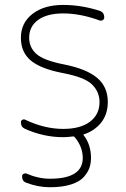

<svg xmlns="http://www.w3.org/2000/svg" viewBox="-20 -578 522 794"><path d="M66.4 -421.9Q66.4 -483.4 114.3 -520.5Q162.1 -557.6 241.2 -557.6Q316.4 -557.6 392.6 -533.2Q411.1 -526.4 411.1 -505.9Q411.1 -499 405.3 -495.1Q399.4 -491.2 392.6 -493.2Q312.5 -522.5 241.2 -522.5Q174.8 -522.5 137.7 -495.6Q100.6 -468.8 100.6 -421.9Q100.6 -381.8 130.4 -355Q160.2 -328.1 245.1 -311.5Q337.9 -293 381.8 -255.9Q425.8 -218.8 425.8 -156.2Q425.8 -104.5 396.5 -68.4Q367.2 -35.2 327.1 -22.5Q323.2 -21.5 326.2 -18.6Q356.4 20.5 356.4 76.2Q356.4 94.7 350.6 113.8Q344.7 132.8 327.6 152.8Q310.5 172.9 274.4 184.6Q238.3 196.3 186.5 196.3Q137.7 196.3 88.9 177.7Q71.3 171.9 71.3 151.4Q71.3 144.5 77.1 141.1Q83 137.7 88.9 139.6Q138.7 161.1 186.5 161.1Q321.3 161.1 322.3 76.2Q322.3 28.3 288.1 -11.7Q285.2 -14.6 281.2 -13.7Q257.8 -10.7 241.2 -10.7Q161.1 -10.7 84 -44.9Q66.4 -52.7 66.4 -72.3Q66.4 -79.1 72.3 -82.5Q78.1 -85.9 84 -83Q164.1 -44.9 241.2 -44.9Q312.5 -44.9 352.1 -74.7Q391.6 -104.5 391.6 -156.2Q391.6 -197.3 361.3 -228Q331.1 -258.8 237.3 -276.4Q147.5 -293.9 106.9 -328.1Q66.4 -362.3 66.4 -421.9Z"/></svg>

Font: Gen Jyuu Gothic ExtraLight
Style: Regular
Weight: 100
Designer: [Source Han Sans]
Ryoko NISHIZUKA  (kana & ideographs); Paul D. Hunt (Latin, Greek & Cyrillic); Wenlong ZHANG  (bopomofo
Version: Version 1.002.20150607